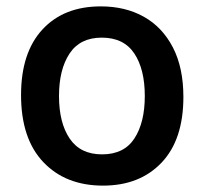

<svg xmlns="http://www.w3.org/2000/svg" viewBox="-20 -572 640 602"><path d="M303 10Q186 10 116 -63.5Q46 -137 46 -274Q46 -407 113 -479.5Q180 -552 296 -552Q373 -552 431 -519.5Q489 -487 522 -423.5Q555 -360 555 -268Q555 -134 486.5 -62Q418 10 303 10ZM300 -88Q369 -88 401.5 -138Q434 -188 434 -271Q434 -355 401 -404.5Q368 -454 299 -454Q231 -454 198 -404Q165 -354 165 -271Q165 -187 198.5 -137.5Q232 -88 300 -88Z"/></svg>

Font: Noto Sans Mono SemiBold
Style: Regular
Weight: 600
Designer: Monotype Design Team
Foundry: Monotype Imaging Inc.
Version: Version 2.014; ttfautohint (v1.8.4.7-5d5b)